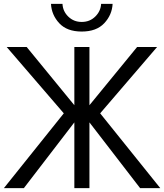

<svg xmlns="http://www.w3.org/2000/svg" viewBox="-24 -975 851 995"><path d="M-3.9 0 306.6 -387.7 10.7 -731.4H114.3L361.3 -429.7V-731.4H439.5V-429.7L686.5 -731.4H790L495.1 -387.7L806.6 0H702.1L439.5 -340.8V0H361.3V-340.8L99.6 0ZM240.2 -955.1H299.8Q301.8 -916 330.1 -888.7Q358.4 -861.3 399.4 -861.3Q441.4 -861.3 469.7 -889.2Q498 -917 500 -955.1H559.6Q556.6 -897.5 516.1 -854.5Q475.6 -811.5 399.4 -811.5Q323.2 -811.5 283.2 -854.5Q243.2 -897.5 240.2 -955.1Z"/></svg>

Font: Gothic A1
Style: Regular
Weight: 400
Designer: HanYang I&C Co.,Ltd.
Foundry: HanYang I&C Co.,Ltd.
Version: Version 2.50